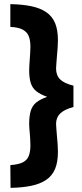

<svg xmlns="http://www.w3.org/2000/svg" viewBox="-20 -776 395 928"><path d="M31 132 30 22Q71 19 91.5 8Q112 -3 119.5 -23.5Q127 -44 127 -73Q127 -88 126 -102.5Q125 -117 124 -132Q123 -143 122 -154.5Q121 -166 121 -176Q121 -215 128.5 -240Q136 -265 155 -280.5Q174 -296 208 -308Q174 -320 155 -335.5Q136 -351 128.5 -375.5Q121 -400 121 -437Q121 -448 122 -462Q123 -476 124 -491Q125 -507 126 -522Q127 -537 127 -550Q127 -581 119 -601Q111 -621 90.5 -632.5Q70 -644 30 -646V-756Q88 -755 131 -746Q174 -737 203 -717.5Q232 -698 246 -665Q260 -632 260 -581Q260 -566 258.5 -544.5Q257 -523 255 -502Q254 -485 252.5 -469.5Q251 -454 251 -445Q251 -412 270.5 -392.5Q290 -373 335 -362V-259Q291 -247 271 -227.5Q251 -208 251 -177Q251 -168 252.5 -153Q254 -138 255 -121Q257 -101 258.5 -80Q260 -59 260 -43Q260 8 246 41Q232 74 203 93.5Q174 113 131 122Q88 131 31 132Z"/></svg>

Font: Cairo Play
Style: Bold
Weight: 700
Version: Version 3.119